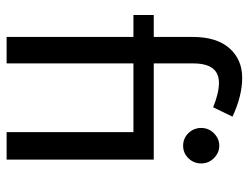

<svg xmlns="http://www.w3.org/2000/svg" viewBox="-108 -662 770 595"><g transform="rotate(90 277.5 -365.0)"><path d="M95 -456V-577Q95 -651 130 -690.5Q165 -730 221.5 -730Q278 -730 342 -700L313 -640Q269 -658 237 -658Q177 -658 177 -578V-456H475V0H390V-393H177V0H95V-393H27V-456ZM471 -563.5Q455 -547 432 -547Q409 -547 393 -563.5Q377 -580 377 -603Q377 -626 393.5 -642.5Q410 -659 432 -659Q454 -659 470.5 -642.5Q487 -626 487 -603Q487 -580 471 -563.5Z"/></g></svg>

Font: Average Sans
Style: Regular
Weight: 400
Designer: Eduardo Rodriguez Tunni
Foundry: Eduardo Rodriguez Tunni
Version: Version 1.001